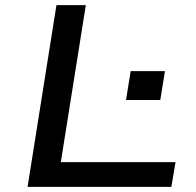

<svg xmlns="http://www.w3.org/2000/svg" viewBox="-20 -725 760 745"><path d="M87 0 199 -705H313L216 -96H661L645 0ZM469 -337 487 -449H620L602 -337Z"/></svg>

Font: Nunito Sans 7pt Expanded Medium
Style: Italic
Weight: 500
Width: 7
Italic angle: -9°
Designer: Vernon Adams
Foundry: Vernon Adams
Version: Version 3.101;gftools[0.9.27]